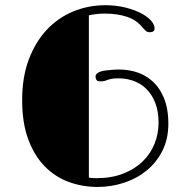

<svg xmlns="http://www.w3.org/2000/svg" viewBox="-20 -720 722 749"><path d="M326.7 -26.9Q333.5 -25.9 340.6 -25.4Q347.7 -24.9 355.5 -24.9Q414.6 -24.9 460 -42.5Q505.4 -60.1 536.1 -89.8Q566.9 -119.6 582.8 -158.9Q598.6 -198.2 598.6 -241.7Q598.6 -284.7 585.9 -318.1Q573.2 -351.6 550 -374Q526.9 -396.5 494.4 -406.7Q461.9 -417 422.4 -413.6Q414.1 -412.6 408.7 -411.1Q403.3 -409.7 398.9 -408Q394.5 -406.2 389.9 -404.8Q385.3 -403.3 378.4 -402.8Q367.2 -401.9 361.1 -404.3Q355 -406.7 353 -417.5Q351.6 -426.3 356.9 -431.9Q362.3 -437.5 371.8 -440.7Q381.3 -443.8 393.8 -445.3Q406.2 -446.8 418.9 -447.8Q462.4 -451.7 502 -441.7Q541.5 -431.6 571.5 -406Q601.6 -380.4 619.1 -338.6Q636.7 -296.9 636.7 -236.8Q636.7 -178.2 613.8 -132.3Q590.8 -86.4 552.2 -54.9Q513.7 -23.4 463.9 -7.1Q414.1 9.3 360.4 9.3Q300.8 9.3 247.6 -10.5Q194.3 -30.3 154.1 -71.5Q113.8 -112.8 90.1 -176.8Q66.4 -240.7 66.4 -329.6Q66.4 -418.9 92.3 -487.8Q118.2 -556.6 162.4 -603.8Q206.5 -650.9 265.6 -675.3Q324.7 -699.7 391.6 -699.7Q433.1 -699.7 470.9 -690.2Q508.8 -680.7 537.1 -664.6Q560.5 -650.9 571.8 -636.5Q583 -622.1 583 -609.9Q583 -594.2 564.5 -594.2Q553.7 -594.2 547.4 -600.8Q541 -607.4 535.6 -613.3Q513.2 -641.6 475.8 -654.3Q438.5 -667 388.2 -667Q369.6 -667 354.5 -665Q339.4 -663.1 326.7 -660.2V-26.9Z"/></svg>

Font: Limelight
Style: Regular
Weight: 400
Designer: Nicole Fally with help from Eben Sorkin
Foundry: Nicole Fally with help from Eben Sorkin
Version: Version 1.002